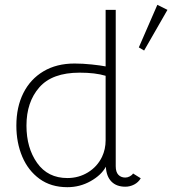

<svg xmlns="http://www.w3.org/2000/svg" viewBox="-20 -769 716 798"><path d="M48 -247Q48 -324 77 -382Q106 -440 160.5 -472.5Q215 -505 290 -505Q324 -505 361.5 -501Q399 -497 419 -493V-728H461V-78Q461 -54 472 -42.5Q483 -31 501 -31Q510 -31 519.5 -36Q529 -41 533 -48L565 -28Q555 -11 537.5 -2Q520 7 501 7Q464 7 443 -14.5Q422 -36 420 -76Q401 -41 356.5 -16Q312 9 260 9Q192 9 144.5 -25.5Q97 -60 72.5 -118Q48 -176 48 -247ZM404 -117Q419 -149 419 -186V-454Q376 -467 311 -467Q197 -467 143.5 -406Q90 -345 90 -247Q90 -154 134.5 -91.5Q179 -29 260 -29Q307 -29 345.5 -52.5Q384 -76 404 -117ZM634 -749 676 -728 579 -559 557 -572Z"/></svg>

Font: Bellota Light
Style: Regular
Weight: 300
Designer: Kemie Guaida
Foundry: Kemie Guaida
Version: Version 4.001